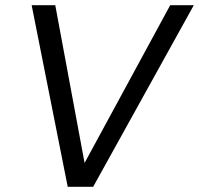

<svg xmlns="http://www.w3.org/2000/svg" viewBox="-20 -720 767 740"><path d="M102 -700H193L306 -92L636 -700H727L339 0H241Z"/></svg>

Font: Rethink Sans
Style: Italic
Weight: 400
Italic angle: -10°
Designer: The Rethink Sans project authors (Hans Thiessen). DM Sans designed by Colophon Foundry.
Foundry: Rethink Communications LLC
Version: Version 1.001